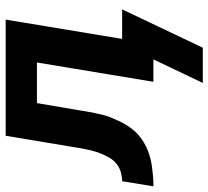

<svg xmlns="http://www.w3.org/2000/svg" viewBox="-85 -511 734 676"><g transform="rotate(-90 282.0 -173.0)"><path d="M328 174 411 0H332L400 -410H257L232 -263Q230 -249 227.5 -235Q225 -221 222 -206.5Q219 -192 215.5 -178Q212 -164 206.5 -150.5Q201 -137 195 -123.5Q189 -110 181 -97Q173 -84 163.5 -72Q154 -60 142.5 -50.5Q131 -41 117.5 -33Q104 -25 90 -19.5Q76 -14 62 -10.5Q48 -7 33.5 -5Q19 -3 2.5 -1.5Q-14 0 -23 0H-36L-18 -110Q-3 -110 13.5 -114.5Q30 -119 43.5 -130Q57 -141 65.5 -156Q74 -171 80 -186.5Q86 -202 90 -218Q94 -234 97 -250L142 -520H551L483 -110H587L452 174Z"/></g></svg>

Font: Iosevka Aile Extrabold Oblique
Style: Regular
Weight: 800
Italic angle: -9°
Designer: Belleve Invis
Foundry: Belleve Invis
Version: Version 31.1.0; ttfautohint (v1.8.4)